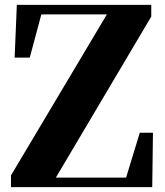

<svg xmlns="http://www.w3.org/2000/svg" viewBox="-20 -767 678 787"><path d="M25 0V-48L433 -733L423 -691V-708H267H118L157 -736L102 -531H40L49 -747H600V-699L193 -12L201 -68V-39H370H528L488 -10L553 -223H607L604 0Z"/></svg>

Font: Noto Serif JP Black
Style: Regular
Weight: 900
Designer: Ryoko NISHIZUKA 西塚涼子 (kana & ideographs); Frank Grießhammer (Latin, Greek & Cyrillic); Wenlong ZHANG 张文龙 (bopomofo); San
Foundry: Adobe
Version: Version 2.003-H1;hotconv 1.1.1;makeotfexe 2.6.0